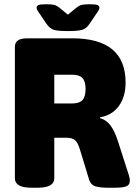

<svg xmlns="http://www.w3.org/2000/svg" viewBox="-20 -880 650 902"><path d="M130 2Q88 2 69 -9.5Q50 -21 50 -41V-660Q50 -700 107 -700H320Q570 -700 570 -492Q570 -425 538 -381.5Q506 -338 450 -329V-325Q479 -317 498.5 -291.5Q518 -266 534 -217L585 -58Q588 -49 589 -43Q590 -37 590 -32Q590 -11 573 -4.5Q556 2 517 2H487Q450 2 428.5 -4.5Q407 -11 399 -35L356 -176Q346 -210 332.5 -221.5Q319 -233 291 -233H235V-41Q235 -21 216 -9.5Q197 2 155 2ZM235 -394H320Q353 -394 367.5 -410Q382 -426 382 -462Q382 -497 367.5 -513Q353 -529 320 -529H235ZM401 -860Q428 -860 437.5 -856.5Q447 -853 447 -844Q447 -835 437 -822L402 -770Q386 -745 364.5 -739.5Q343 -734 299 -734Q254 -734 234 -739.5Q214 -745 197 -770L162 -822Q152 -835 152 -844Q152 -853 161.5 -856.5Q171 -860 197 -860Q220 -860 232.5 -857.5Q245 -855 260 -843L299 -811L338 -843Q353 -855 366 -857.5Q379 -860 401 -860Z"/></svg>

Font: Asap Black
Style: Regular
Weight: 900
Designer: Pablo Cosgaya
Foundry: Omnibus-Type
Version: Version 3.001; ttfautohint (v1.8.4.7-5d5b)